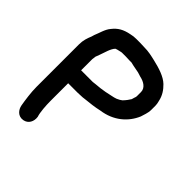

<svg xmlns="http://www.w3.org/2000/svg" viewBox="-182 -799 938 938"><g transform="rotate(45 287.5 -330.0)"><path d="M280.2 -568H294.2C311 -563.1 334.7 -560 350.9 -556.3L373.4 -549.3C402.2 -543.3 429 -526.9 429 -498.5V-469.5C429 -465.5 427.3 -460.7 425.4 -455.9L421.5 -442.3C421.4 -442.1 419.8 -439.8 418.4 -437.8L410.3 -425.7C405.8 -419 401 -414.6 393.7 -406.2C390.8 -404.5 387.2 -402.1 382.9 -398.8C379 -397 373.2 -394.2 367.7 -391.2C352 -385.1 327.7 -382.2 306.4 -376.8C287.9 -372.9 265.2 -370.7 244.4 -369L227.7 -367L147 -367V-444.5C147 -447 147.4 -448.4 147.8 -449.8L149.7 -464.6C149.8 -464.8 151.2 -467.9 151.6 -469L157.5 -484.9C167.2 -510.7 174.6 -543.5 191.1 -560.1C193 -560.8 195.7 -561.8 200.5 -563.3L217.9 -567.3C220.4 -568.3 223.8 -569 229.3 -569H254.9C262.6 -569 271.1 -568.7 280.2 -568ZM352.5 -294.3C431.9 -305.3 486.6 -352.6 512.6 -413.9C516.9 -430.7 526 -448.9 526 -473.1V-501.5C526 -509.6 524.6 -518.4 521.8 -528.7C515.1 -561.7 498.4 -584.6 478.8 -603.8C452.8 -629.2 407.6 -643.1 365.8 -652.8C339.9 -658.8 316.5 -665 282.9 -665C272.8 -665.7 263.7 -666 254.9 -666H229.3C216.5 -666 204.7 -664.7 193.3 -661.8C152.4 -654.1 127.5 -639.2 106.7 -612.4C88 -591.1 81.2 -558.4 70.4 -533.9L66.4 -520.1C57.8 -499.1 50 -478 50 -449.3V-155.9C50 -117.3 56.9 -71 62.1 -40.3C66.4 -15.2 85.9 10.8 119.3 4.9C148.1 -0.2 162.2 -27 157.8 -56.6C150 -79.3 147 -124.3 147 -156.2L147 -277.5H212.2C219.7 -277.5 225.5 -277.7 235 -278.5C241.8 -278.5 250.1 -279.2 258.2 -280.5C292.9 -284.1 320.2 -286.9 352.5 -294.3Z"/></g></svg>

Font: HoneyBee
Style: Blk
Weight: 700
Foundry: Cannot Into Space Fonts
Version: Version 0.89